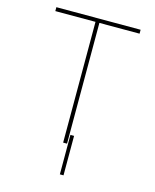

<svg xmlns="http://www.w3.org/2000/svg" viewBox="-131 -816 876 1082"><g transform="rotate(15 307.0 -274.5)"><path d="M61.1 -704.5V-727.3H552.6V-704.5H318.2V0H295.5V-704.5ZM345.2 -52.6V177.6H323.9V-52.6Z"/></g></svg>

Font: Inter UI Thin
Style: Regular
Weight: 100
Designer: Rasmus Andersson
Foundry: rsms
Version: 3.2;8d6f07862